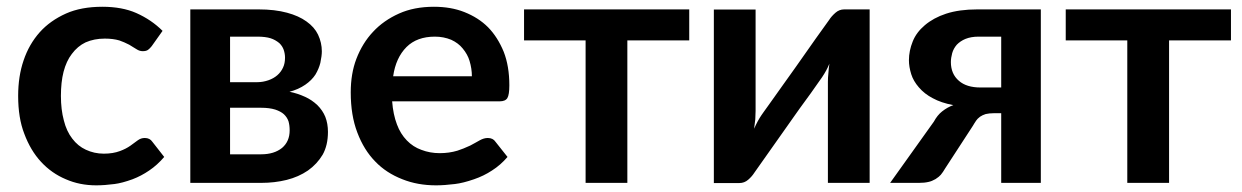

<svg xmlns="http://www.w3.org/2000/svg" viewBox="-20 -541 3673 568"><path d="M460.9 -449.7 428.7 -404.3Q423.3 -397.5 418 -393.6Q412.6 -389.6 402.3 -389.6Q392.6 -389.6 383.8 -395.5Q380.9 -397 373.8 -401.6Q366.7 -406.2 362.3 -408.7Q347.2 -416.5 333 -421.4Q314.5 -426.8 290 -426.8Q258.3 -426.8 232.9 -415.5Q209.5 -404.3 192.4 -381.3Q176.3 -360.4 168 -328.6Q160.2 -297.9 160.2 -257.3Q160.2 -216.8 168.9 -184.6Q176.8 -152.8 193.8 -130.9Q210.4 -108.9 233.9 -98.1Q258.8 -86.4 287.1 -86.4Q314.5 -86.4 335 -94.2Q352.5 -100.6 365.7 -109.9Q372.1 -114.3 387.7 -126Q397 -132.8 408.2 -132.8Q423.3 -132.8 430.7 -121.6L465.8 -76.7Q445.3 -52.7 421.4 -36.6Q397.9 -20.5 372.1 -10.7Q341.3 0.5 318.8 3.4Q289.1 7.3 264.6 7.3Q215.8 7.3 174.8 -10.7Q132.8 -28.3 101.6 -62Q70.3 -95.7 51.8 -145.5Q33.7 -191.9 33.7 -257.3Q33.7 -315.4 49.8 -362.3Q65.9 -410.2 97.7 -445.8Q128.4 -480 175.3 -501Q220.2 -521 282.7 -521Q341.3 -521 383.3 -502.4Q428.2 -482.4 460.9 -449.7Z M660.6 -84.5H752.4Q791 -84.5 814.5 -103.5Q836.9 -122.6 836.9 -155.3Q836.9 -170.4 833.5 -182.1Q829.6 -193.8 819.8 -203.1Q810.5 -211.4 794.4 -216.8Q776.9 -222.2 752.9 -222.2H660.6ZM741.2 -432.6H660.6V-297.9H741.2Q757.8 -297.9 774.4 -303.7Q789.6 -309.1 800.3 -318.4Q811.5 -328.1 817.4 -341.3Q823.2 -353.5 823.2 -370.6Q823.2 -381.8 819.3 -393.6Q815.4 -404.8 806.2 -413.6Q794.4 -423.3 780.8 -427.7Q765.6 -432.6 741.2 -432.6ZM543 -513.2H745.1Q793 -513.2 829.1 -503.4Q863.8 -494.1 886.7 -477.5Q910.2 -460.9 920.9 -438.5Q932.1 -414.6 932.1 -389.2Q932.1 -376 927.7 -355Q923.3 -337.4 913.1 -320.3Q902.3 -303.7 883.3 -290.5Q862.8 -276.4 836.4 -269.5Q859.4 -265.1 882.8 -254.4Q902.3 -245.6 918.9 -230Q934.6 -214.4 942.4 -195.3Q950.2 -175.3 950.2 -150.9Q950.2 -111.3 934.6 -83.5Q918 -55.7 891.1 -36.6Q863.3 -17.6 828.1 -8.8Q792.5 0 752.9 0H543Z M1143.1 -315.4H1376Q1376 -337.9 1369.1 -360.8Q1363.3 -380.4 1348.6 -397.9Q1335.9 -413.6 1314.9 -423.3Q1292.5 -432.6 1266.6 -432.6Q1213.4 -432.6 1182.6 -401.9Q1150.9 -370.1 1143.1 -315.4ZM1458 -241.2H1140.1Q1143.1 -202.1 1154.3 -172.9Q1164.6 -145 1183.6 -125.5Q1202.1 -106.4 1226.6 -97.7Q1252 -87.9 1280.8 -87.9Q1308.6 -87.9 1333 -95.2Q1350.1 -100.6 1371.1 -110.4Q1377 -113.3 1386.7 -118.9Q1396.5 -124.5 1399.4 -126Q1411.6 -132.8 1422.9 -132.8Q1438.5 -132.8 1445.8 -121.6L1481.4 -76.7Q1460.9 -52.7 1435.5 -36.6Q1411.1 -20.5 1382.3 -10.7Q1350.1 0.5 1325.7 3.4Q1294.4 7.3 1270 7.3Q1215.3 7.3 1170.4 -10.7Q1122.6 -29.3 1090.3 -63Q1056.6 -97.2 1037.1 -148.9Q1017.6 -199.7 1017.6 -267.6Q1017.6 -323.2 1034.2 -366.7Q1052.2 -413.6 1083.5 -446.8Q1114.7 -480.5 1160.6 -501Q1205.1 -521 1263.7 -521Q1314 -521 1353.5 -505.4Q1395.5 -488.8 1423.8 -460.4Q1452.1 -431.6 1470.2 -387.7Q1486.8 -345.2 1486.8 -288.6Q1486.8 -260.7 1481 -251Q1475.1 -241.2 1458 -241.2Z M2019 -513.2V-421.4H1835.9V0H1712.4V-421.4H1530.3V-513.2Z M2477.5 -513.2H2552.7V0H2429.2V-299.3Q2429.2 -311.5 2430.7 -325.2Q2431.6 -338.9 2433.6 -352.5Q2425.8 -333 2411.6 -312Q2411.1 -311.5 2401.9 -298.3Q2382.3 -271 2378.9 -265.6Q2375 -260.3 2346.2 -220.7Q2341.3 -213.9 2328.9 -196.3Q2316.4 -178.7 2309.6 -168.9Q2235.4 -63.5 2211.4 -29.8Q2204.6 -19 2193.4 -9.3Q2182.1 0.5 2167.5 0.5H2091.8V-512.7H2215.3V-212.9Q2215.3 -205.6 2214.4 -188Q2212.4 -169.4 2210.9 -160.2Q2221.2 -183.6 2232.9 -200.7L2233.9 -202.1Q2234.9 -203.6 2237.3 -207Q2239.7 -210.4 2242.2 -213.9Q2243.2 -215.3 2251.7 -227.1Q2260.3 -238.8 2265.6 -246.6Q2269.5 -252.4 2297.9 -292Q2304.7 -301.3 2316.9 -318.6Q2329.1 -335.9 2334.5 -343.3Q2402.8 -440.9 2433.1 -482.4Q2439.5 -492.7 2451.7 -503.4Q2462.9 -513.2 2477.5 -513.2Z M2880.4 -282.2H2941.9V-432.6H2875Q2852.5 -432.6 2835.9 -425.8Q2820.8 -419.4 2810.5 -408.7Q2800.8 -397.5 2796.9 -383.8Q2793 -369.6 2793 -357.4Q2793 -322.3 2816.9 -301.8Q2839.4 -282.2 2880.4 -282.2ZM2871.1 -513.2H3059.1V0H2941.9V-206.1H2920.4Q2906.7 -206.1 2896 -203.6Q2886.7 -200.7 2879.4 -195.8Q2871.1 -189.5 2867.7 -184.1Q2865.7 -181.6 2862.1 -175.5Q2858.4 -169.4 2857.9 -168.5L2775.9 -42.5Q2770 -32.2 2763.2 -23.9Q2758.3 -18.1 2747.6 -11.2Q2736.8 -4.9 2727.1 -2.9Q2715.3 0 2698.7 0H2613.3L2742.7 -181.2Q2752.9 -200.2 2767.1 -211.4Q2783.2 -224.1 2800.3 -230Q2764.2 -236.8 2739.3 -250.5Q2714.8 -263.2 2698.2 -282.7Q2682.1 -301.3 2675.8 -321.3Q2668.9 -343.3 2668.9 -362.8Q2668.9 -390.6 2680.2 -418.5Q2690.9 -445.3 2715.8 -466.3Q2741.7 -488.3 2778.8 -500.5Q2817.9 -513.2 2871.1 -513.2Z M3621.6 -513.2V-421.4H3438.5V0H3314.9V-421.4H3132.8V-513.2Z"/></svg>

Font: Lato-SemiBold
Style: Bold
Weight: 500
Designer: Lukasz Dziedzic with Adam Twardoch and Botio Nikoltchev
Foundry: tyPoland Lukasz Dziedzic
Version: ""